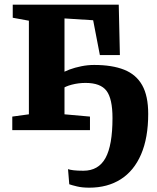

<svg xmlns="http://www.w3.org/2000/svg" viewBox="-20 -572 690 844"><path d="M372.5 253Q341.5 253 318.5 247.5Q295.5 242 284.5 238L279 171.5Q287 174.5 303.5 176.5Q320 178.5 346.5 178.5Q413 178.5 443.8 122.5Q474.5 66.5 474.5 -53Q474.5 -138 448.2 -172.8Q422 -207.5 356 -207.5Q325 -207.5 295.5 -199.8Q266 -192 252 -180.5V-249.5Q263 -258 286 -266.5Q309 -275 337.5 -280.8Q366 -286.5 394 -286.5Q473 -286.5 525.8 -265.5Q578.5 -244.5 605 -197.5Q631.5 -150.5 631.5 -71.5Q631.5 34 600.2 106.5Q569 179 510.8 216Q452.5 253 372.5 253ZM34 0V-59.5L107 -69.5V-481L36 -494V-551.5H502L507 -330H419L389.5 -483L263.5 -491V-69.5L375.5 -59.5V0Z"/></svg>

Font: Merriweather 28pt ExtraBold
Style: Regular
Weight: 800
Version: Version 2.100